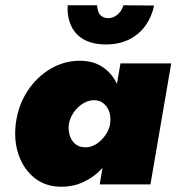

<svg xmlns="http://www.w3.org/2000/svg" viewBox="-20 -701 671 730"><path d="M438 -460 359 0H552L631 -460ZM40 -231Q32 -165 51.5 -110.5Q71 -56 112.5 -23.5Q154 9 213 9Q259 9 298.5 -9.5Q338 -28 368.5 -61Q399 -94 419 -137.5Q439 -181 445 -230Q451 -277 444 -320.5Q437 -364 416.5 -397.5Q396 -431 363 -450.5Q330 -470 283 -470Q224 -470 171.5 -439Q119 -408 84 -354Q49 -300 40 -231ZM242 -230Q246 -253 260.5 -274Q275 -295 296.5 -308Q318 -321 341 -320Q357 -319 368.5 -311.5Q380 -304 388 -291.5Q396 -279 398.5 -263.5Q401 -248 399 -231Q396 -213 386.5 -196.5Q377 -180 363.5 -167Q350 -154 334 -147Q318 -140 301 -141Q279 -142 264.5 -155Q250 -168 244.5 -188.5Q239 -209 242 -230ZM237 -681Q235 -637 250.5 -603Q266 -569 299.5 -550.5Q333 -532 383 -532Q433 -532 471 -551Q509 -570 533 -603.5Q557 -637 566 -680L449 -681Q445 -666 435.5 -654.5Q426 -643 413.5 -637Q401 -631 388 -632Q377 -633 368 -638.5Q359 -644 354.5 -655Q350 -666 349 -681Z"/></svg>

Font: Jost Black
Style: Italic
Weight: 900
Italic angle: -5°
Version: Version 3.710